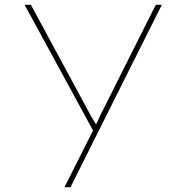

<svg xmlns="http://www.w3.org/2000/svg" viewBox="-20 -545 773 795"><path d="M247 230 367 -8 371 6 82 -525H108L357 -64Q369 -45 375 -34.5Q381 -24 383 -18L373 -20Q383 -40 387 -49Q391 -58 394 -65L625 -525H650L386 2L272 230Z"/></svg>

Font: Lexend Mega Thin
Style: Regular
Weight: 250
Version: Version 1.007